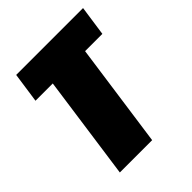

<svg xmlns="http://www.w3.org/2000/svg" viewBox="-149 -581 668 668"><g transform="rotate(-45 184.5 -247.5)"><path d="M55 0 109 -384H24L40 -495H369L353 -384H268L214 0Z"/></g></svg>

Font: Alumni Sans Black
Style: Italic
Weight: 900
Italic angle: -8°
Version: Version 1.016